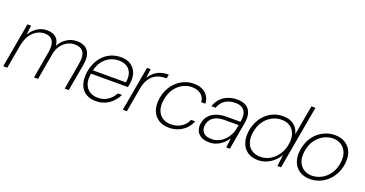

<svg xmlns="http://www.w3.org/2000/svg" viewBox="-36 -1346 3797 1999"><g transform="rotate(20 1862.5 -346.5)"><path d="M4 0 92 -496H132L121 -399H124Q158 -451 204 -479.5Q250 -508 310 -508Q341 -508 370 -498Q399 -488 420 -462.5Q441 -437 446 -391H449Q476 -442 526 -475Q576 -508 639 -508Q693 -508 729.5 -486Q766 -464 781 -416.5Q796 -369 782 -293L730 0H685L736 -290Q753 -382 725 -425Q697 -468 628 -468Q586 -468 547 -448Q508 -428 480 -389Q452 -350 441 -292L390 0H345L396 -293Q412 -382 385 -425Q358 -468 295 -468Q247 -468 206 -443.5Q165 -419 136 -372.5Q107 -326 95 -257L49 0Z M1031 12Q962 12 916 -19.5Q870 -51 851.5 -109Q833 -167 845 -245Q855 -305 879.5 -354Q904 -403 941.5 -437.5Q979 -472 1025.5 -490Q1072 -508 1125 -508Q1197 -508 1240 -476.5Q1283 -445 1299.5 -394.5Q1316 -344 1306 -286Q1305 -275 1303 -264Q1301 -253 1298 -240H877L884 -279H1262Q1272 -341 1256 -383Q1240 -425 1204.5 -446.5Q1169 -468 1117 -468Q1068 -468 1022 -446.5Q976 -425 942 -380.5Q908 -336 894 -267L891 -249Q876 -174 893.5 -125Q911 -76 949.5 -52Q988 -28 1039 -28Q1101 -28 1147.5 -58.5Q1194 -89 1223 -142H1268Q1247 -98 1213 -63Q1179 -28 1133.5 -8Q1088 12 1031 12Z M1329 0 1417 -496H1457L1445 -400H1448Q1472 -438 1502.5 -461.5Q1533 -485 1571 -496.5Q1609 -508 1654 -508L1646 -463H1634Q1603 -463 1570 -455Q1537 -447 1507.5 -426Q1478 -405 1455.5 -367.5Q1433 -330 1422 -272L1374 0Z M1840 12Q1773 12 1725 -19.5Q1677 -51 1656 -108Q1635 -165 1647 -242Q1657 -302 1683 -351.5Q1709 -401 1747.5 -435.5Q1786 -470 1833.5 -489Q1881 -508 1932 -508Q2016 -508 2064.5 -465Q2113 -422 2115 -353H2069Q2067 -407 2027 -437.5Q1987 -468 1925 -468Q1875 -468 1826 -442.5Q1777 -417 1741.5 -367Q1706 -317 1694 -243Q1685 -187 1694.5 -146.5Q1704 -106 1727 -79.5Q1750 -53 1781.5 -40.5Q1813 -28 1847 -28Q1889 -28 1925.5 -41.5Q1962 -55 1990 -80.5Q2018 -106 2032 -144H2078Q2062 -99 2027.5 -63.5Q1993 -28 1945.5 -8Q1898 12 1840 12Z M2288 12Q2231 12 2195.5 -9.5Q2160 -31 2146.5 -66Q2133 -101 2139 -141Q2147 -195 2178 -230.5Q2209 -266 2258.5 -283.5Q2308 -301 2370 -301H2523Q2533 -354 2524 -391.5Q2515 -429 2486 -448.5Q2457 -468 2407 -468Q2343 -468 2297 -439Q2251 -410 2230 -350H2183Q2200 -404 2235 -439Q2270 -474 2316 -491Q2362 -508 2411 -508Q2480 -508 2518 -481.5Q2556 -455 2567.5 -409.5Q2579 -364 2569 -305L2515 0H2475L2487 -100H2484Q2474 -86 2457.5 -66.5Q2441 -47 2416.5 -29.5Q2392 -12 2360.5 0Q2329 12 2288 12ZM2300 -29Q2341 -29 2376.5 -45Q2412 -61 2439.5 -88Q2467 -115 2484.5 -148.5Q2502 -182 2509 -217L2516 -262H2366Q2306 -262 2268 -246Q2230 -230 2211 -203Q2192 -176 2186 -142Q2179 -93 2207.5 -61Q2236 -29 2300 -29Z M2829 12Q2757 12 2710 -21.5Q2663 -55 2644.5 -112.5Q2626 -170 2637 -243Q2646 -300 2670.5 -348.5Q2695 -397 2732.5 -433Q2770 -469 2818.5 -488.5Q2867 -508 2924 -508Q2998 -508 3044.5 -471Q3091 -434 3103 -373L3162 -705H3207L3082 0H3042L3057 -123H3054Q3032 -85 2998 -54.5Q2964 -24 2921 -6Q2878 12 2829 12ZM2840 -29Q2898 -29 2947.5 -58Q2997 -87 3031.5 -138.5Q3066 -190 3076 -254Q3087 -318 3070.5 -366Q3054 -414 3015.5 -441Q2977 -468 2921 -468Q2863 -468 2812.5 -440.5Q2762 -413 2728 -363Q2694 -313 2683 -244Q2673 -179 2689 -130.5Q2705 -82 2744.5 -55.5Q2784 -29 2840 -29Z M3404 12Q3337 12 3288.5 -19Q3240 -50 3218 -107.5Q3196 -165 3208 -242Q3218 -304 3244 -353Q3270 -402 3309.5 -436.5Q3349 -471 3397 -489.5Q3445 -508 3497 -508Q3565 -508 3614 -477Q3663 -446 3685 -389.5Q3707 -333 3695 -254Q3685 -193 3658.5 -144Q3632 -95 3592.5 -60Q3553 -25 3505 -6.5Q3457 12 3404 12ZM3411 -28Q3464 -28 3514 -53.5Q3564 -79 3600.5 -129.5Q3637 -180 3648 -253Q3659 -324 3639 -372Q3619 -420 3579 -444Q3539 -468 3490 -468Q3438 -468 3388 -442Q3338 -416 3302 -366Q3266 -316 3255 -243Q3244 -172 3263.5 -124Q3283 -76 3322.5 -52Q3362 -28 3411 -28Z"/></g></svg>

Font: DM Sans 36pt ExtraLight
Style: Italic
Weight: 250
Italic angle: -10°
Designer: Colophon Foundry, Jonny Pinhorn
Foundry: Colophon Foundry
Version: Version 4.004;gftools[0.9.30]